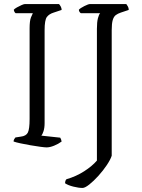

<svg xmlns="http://www.w3.org/2000/svg" viewBox="-20 -727 698 947"><path d="M210 0Q201 0 179 -3Q157 -6 130.5 -10.5Q104 -15 81 -20Q58 -25 47 -29Q47 -35 50 -40.5Q53 -46 56 -49L82 -53Q109 -56 117.5 -73.5Q126 -91 126 -140V-587Q126 -624 132.5 -640.5Q139 -657 142 -662H57Q50 -667 48 -679Q52 -684 63.5 -690.5Q75 -697 86.5 -702Q98 -707 103 -707H271Q275 -703 279.5 -695Q284 -687 284 -678L245 -665Q222 -658 211 -643Q200 -628 200 -578V-120Q200 -96 194.5 -79.5Q189 -63 184 -58L277 -48Q279 -45 281 -40Q283 -35 284 -29Q268 -17 247 -8.5Q226 0 210 0ZM387 200Q368 200 342 193.5Q316 187 301 177Q301 170 303 164.5Q305 159 308 157Q356 143 395.5 117.5Q435 92 458 65V-585Q458 -618 463 -637Q468 -656 474 -662H379Q376 -663 372.5 -668Q369 -673 369 -679Q376 -687 396 -697Q416 -707 424 -707H603Q606 -703 610.5 -695.5Q615 -688 615 -678L576 -665Q561 -660 551 -652.5Q541 -645 536 -628Q531 -611 531 -578V41Q525 60 507 87Q489 114 465.5 140Q442 166 420.5 183Q399 200 387 200Z"/></svg>

Font: Texturina 72pt Light
Style: Regular
Weight: 300
Designer: Guillermo Torres Carreño
Foundry: Omnibus-Type
Version: Version 1.002; ttfautohint (v1.8.3)